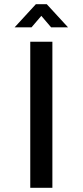

<svg xmlns="http://www.w3.org/2000/svg" viewBox="-20 -900 396 920"><path d="M231 0H125V-700H231ZM50 -769 152 -880H204L306 -769H225L178 -824L131 -769Z"/></svg>

Font: Kulim Park SemiBold
Style: Regular
Weight: 600
Designer: Noponies / Dale Sattler
Foundry: Noponies
Version: Version 1.000; ttfautohint (v1.8.3)